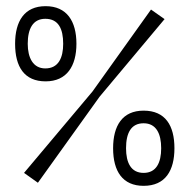

<svg xmlns="http://www.w3.org/2000/svg" viewBox="-20 -593 615 623"><path d="M128 -329C197 -329 228 -379 228 -451C228 -524 197 -573 128 -573C59 -573 29 -524 29 -451C29 -376 59 -329 128 -329ZM303 -279 514 -531 470 -562 280 -296 58 -32 103 0ZM127 -371C87 -371 70 -406 70 -451C70 -500 87 -532 127 -532C170 -532 185 -499 185 -451C185 -406 170 -371 127 -371ZM446 10C517 10 546 -40 546 -112C546 -185 517 -234 446 -234C377 -234 347 -185 347 -112C347 -37 378 10 446 10ZM446 -32C405 -32 389 -65 389 -112C389 -161 405 -193 446 -193C487 -193 503 -159 503 -112C503 -65 487 -32 446 -32Z"/></svg>

Font: OSH Darker Grotesque Medium
Style: Regular
Weight: 500
Designer: Gabriel Lam
Foundry: TypeRant
Version: Version 1.000;Glyphs 3.1.1 (3148)